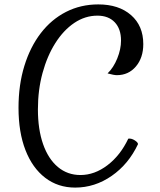

<svg xmlns="http://www.w3.org/2000/svg" viewBox="-20 -826 725 871"><path d="M562 -197Q576 -199 591 -189.5Q606 -180 606 -172Q563 -81 486.5 -28Q410 25 321 25Q243 25 185 -19.5Q127 -64 95.5 -145Q64 -226 64 -337Q64 -441 90.5 -527Q117 -613 165 -675.5Q213 -738 279.5 -772Q346 -806 426 -806Q519 -806 574.5 -757.5Q630 -709 630 -626Q630 -564 596.5 -524.5Q563 -485 510 -485Q497 -485 468 -493Q495 -519 512 -561Q529 -603 529 -642Q529 -695 500.5 -725Q472 -755 422 -755Q366 -755 317 -722Q268 -689 231 -630.5Q194 -572 173 -495Q152 -418 152 -330Q152 -239 175.5 -172Q199 -105 242.5 -68.5Q286 -32 345 -32Q409 -32 467.5 -76.5Q526 -121 562 -197Z"/></svg>

Font: Merienda Light
Style: Regular
Weight: 300
Designer: Eduardo Rodriguez Tunni
Foundry: Eduardo Rodriguez Tunni
Version: Version 2.001; ttfautohint (v1.8.4.7-5d5b)